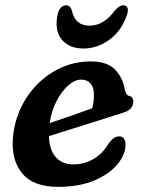

<svg xmlns="http://www.w3.org/2000/svg" viewBox="-20 -712 554 744"><path d="M466.5 -152Q466.5 -113.5 435.5 -75.8Q404.5 -38 346.2 -13Q288 12 205.5 12Q110.5 12 67.8 -38Q25 -88 29.5 -169.5Q33 -231 57.2 -286Q81.5 -341 122.5 -383.2Q163.5 -425.5 217 -449.8Q270.5 -474 332 -474Q394.5 -474 425.2 -443Q456 -412 464 -363Q466 -355 469.8 -348.5Q473.5 -342 478.5 -341Q496.5 -338 496.5 -317.5Q496.5 -303.5 487 -292.2Q477.5 -281 454.5 -274.5Q417 -262.5 365.5 -246.2Q314 -230 261.8 -213.5Q209.5 -197 169.5 -184.5Q171.5 -129 197 -102Q222.5 -75 264 -75Q306.5 -75 342.5 -96Q378.5 -117 400.5 -155.5Q412.5 -171 421.5 -177.2Q430.5 -183.5 442.5 -183.5Q455.5 -183.5 461 -174Q466.5 -164.5 466.5 -152ZM294.5 -403.5Q270 -403.5 244.5 -381Q219 -358.5 199 -320.2Q179 -282 172.5 -235Q211 -248 256.8 -263.8Q302.5 -279.5 337.5 -292.5Q344 -314.5 344 -346.5Q344 -373 331 -388.2Q318 -403.5 294.5 -403.5ZM326.5 -612.5Q382.5 -612.5 425 -671.5Q442.5 -691.5 458 -691.5Q470 -691.5 474 -681.5Q478 -671.5 472 -655Q451.5 -593 404.5 -558.5Q357.5 -524 303 -524Q248.5 -524 219.5 -558.5Q190.5 -593 203 -655Q206 -671.5 215.2 -681.5Q224.5 -691.5 237 -691.5Q252 -691.5 258.5 -671.5Q270.5 -612.5 326.5 -612.5Z"/></svg>

Font: Fraunces 9pt SuperSoft SemiBold
Style: Italic
Weight: 600
Italic angle: -16°
Version: Version 1.000;[0bf87f6ff]